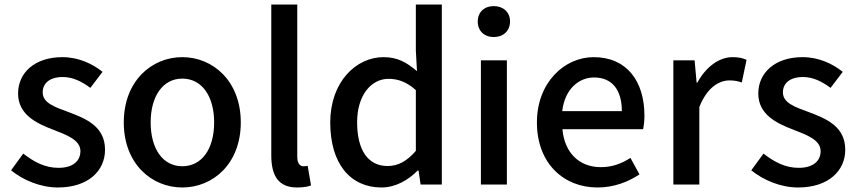

<svg xmlns="http://www.w3.org/2000/svg" viewBox="-20 -817 3797 850"><path d="M236 13C372 13 445 -62 445 -154C445 -258 360 -292 283 -321C223 -343 169 -361 169 -408C169 -446 197 -476 258 -476C303 -476 342 -456 380 -428L434 -499C390 -534 329 -564 256 -564C134 -564 60 -495 60 -403C60 -310 141 -271 215 -243C274 -220 336 -198 336 -148C336 -106 305 -74 239 -74C180 -74 132 -99 83 -137L29 -63C83 -19 160 13 236 13Z M787 13C923 13 1046 -92 1046 -275C1046 -458 923 -564 787 -564C651 -564 528 -458 528 -275C528 -92 651 13 787 13ZM787 -81C701 -81 647 -158 647 -275C647 -391 701 -469 787 -469C874 -469 928 -391 928 -275C928 -158 874 -81 787 -81Z M1295 13C1324 13 1343 9 1357 4L1342 -83C1332 -81 1328 -81 1323 -81C1309 -81 1296 -92 1296 -123V-797H1181V-129C1181 -40 1212 13 1295 13Z M1669 13C1731 13 1788 -20 1829 -62H1833L1842 0H1936V-797H1821V-593L1826 -502C1781 -540 1741 -564 1678 -564C1555 -564 1442 -453 1442 -275C1442 -92 1531 13 1669 13ZM1696 -82C1610 -82 1561 -151 1561 -276C1561 -395 1623 -468 1700 -468C1741 -468 1780 -455 1821 -418V-149C1781 -103 1742 -82 1696 -82Z M2109 0H2224V-550H2109ZM2166 -653C2208 -653 2238 -680 2238 -722C2238 -763 2208 -790 2166 -790C2124 -790 2095 -763 2095 -722C2095 -680 2124 -653 2166 -653Z M2625 13C2697 13 2760 -11 2811 -45L2771 -118C2731 -92 2689 -77 2640 -77C2545 -77 2479 -140 2470 -245H2827C2830 -259 2833 -281 2833 -304C2833 -459 2754 -564 2608 -564C2480 -564 2357 -453 2357 -275C2357 -93 2476 13 2625 13ZM2469 -325C2480 -421 2541 -474 2610 -474C2690 -474 2733 -419 2733 -325Z M2961 0H3076V-343C3110 -430 3164 -461 3209 -461C3231 -461 3245 -458 3264 -452L3285 -552C3268 -560 3250 -564 3223 -564C3164 -564 3106 -522 3067 -451H3064L3055 -550H2961Z M3513 13C3649 13 3722 -62 3722 -154C3722 -258 3637 -292 3560 -321C3500 -343 3446 -361 3446 -408C3446 -446 3474 -476 3535 -476C3580 -476 3619 -456 3657 -428L3711 -499C3667 -534 3606 -564 3533 -564C3411 -564 3337 -495 3337 -403C3337 -310 3418 -271 3492 -243C3551 -220 3613 -198 3613 -148C3613 -106 3582 -74 3516 -74C3457 -74 3409 -99 3360 -137L3306 -63C3360 -19 3437 13 3513 13Z"/></svg>

Font: Source Han Sans JP Medium
Style: Regular
Weight: 500
Designer: Ryoko NISHIZUKA 西塚涼子 (kana, bopomofo & ideographs); Paul D. Hunt (Latin, Greek & Cyrillic); Sandoll Communications 산돌커뮤니
Foundry: Adobe
Version: Version 2.002;hotconv 1.0.116;makeotfexe 2.5.65601